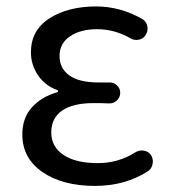

<svg xmlns="http://www.w3.org/2000/svg" viewBox="-20 -577 541 609"><path d="M281.2 12.7Q178.7 12.7 114.7 -31.2Q50.8 -75.2 50.8 -150.4Q50.8 -203.1 81.5 -236.8Q112.3 -270.5 161.1 -284.2Q164.1 -285.2 164.1 -287.6Q164.1 -290 162.1 -291Q122.1 -305.7 100.1 -338.9Q78.1 -372.1 78.1 -411.1Q78.1 -481.4 137.2 -519Q196.3 -556.6 285.2 -556.6Q361.3 -556.6 431.6 -516.6Q444.3 -508.8 447.3 -494.1Q450.2 -479.5 442.4 -466.8Q435.5 -454.1 420.9 -451.2Q406.2 -448.2 394.5 -455.1Q343.8 -484.4 288.1 -484.4Q235.4 -484.4 202.1 -461.9Q168.9 -439.5 168.9 -399.4Q168.9 -360.4 199.7 -337.9Q230.5 -315.4 293.9 -315.4Q309.6 -315.4 325.2 -315.4Q339.8 -316.4 350.6 -306.6Q361.3 -296.9 361.3 -282.7Q361.3 -268.6 350.6 -258.3Q339.8 -248 325.2 -249Q300.8 -250 277.3 -250Q210.9 -250 176.8 -226.1Q142.6 -202.1 142.6 -156.7Q142.6 -111.3 181.6 -85.4Q220.7 -59.6 290 -59.6Q355.5 -59.6 409.2 -93.8Q421.9 -101.6 436.5 -99.1Q451.2 -96.7 459 -85Q464.8 -75.2 464.8 -64.5Q464.8 -60.5 463.9 -56.6Q460.9 -41 448.2 -33.2Q376 12.7 281.2 12.7Z"/></svg>

Font: Gen Jyuu GothicX Regular
Style: Regular
Weight: 400
Designer: [Source Han Sans]
Ryoko NISHIZUKA  (kana & ideographs); Paul D. Hunt (Latin, Greek & Cyrillic); Wenlong ZHANG  (bopomofo
Version: Version 1.002.20150607